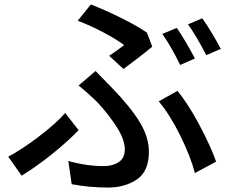

<svg xmlns="http://www.w3.org/2000/svg" viewBox="-20 -796 1040 860"><path d="M536 -594Q503 -619 444 -650.5Q385 -682 328 -703L387 -776Q451 -751 522 -716Q593 -681 638 -650L662 -587Q637 -566 598 -536Q559 -506 533 -487L469 -546Q504 -569 536 -594ZM445 -52Q485 -52 512 -70Q539 -88 539 -127Q539 -171 502.5 -227.5Q466 -284 418 -336Q377 -377 332 -413L408 -478L485 -399Q566 -315 606.5 -248Q647 -181 647 -116Q647 -29 593.5 7.5Q540 44 464 44Q379 44 301 29L286 -75Q367 -52 445 -52ZM691 -342 775 -389Q822 -332 872.5 -237.5Q923 -143 948 -72L853 -21Q833 -97 786.5 -190.5Q740 -284 691 -342ZM77 -9 17 -94Q80 -128 155 -185Q230 -242 272 -290L332 -213Q285 -164 216.5 -108.5Q148 -53 77 -9ZM853 -534 787 -505Q746 -589 707 -644L772 -671Q790 -645 813.5 -605Q837 -565 853 -534ZM969 -577 904 -549Q856 -641 822 -687L886 -714Q905 -688 929.5 -647Q954 -606 969 -577Z"/></svg>

Font: Sinter Medium
Style: Regular
Weight: 500
Foundry: Adobe & rsms
Version: Version 1.000